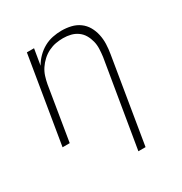

<svg xmlns="http://www.w3.org/2000/svg" viewBox="-173 -656 946 998"><g transform="rotate(-30 300.0 -156.5)"><path d="M370 215 456 -301Q459 -324 460 -347.5Q461 -371 455.5 -393Q450 -415 439 -434Q428 -453 410 -466Q392 -479 370 -484.5Q348 -490 324 -490Q302 -490 280 -486Q258 -482 236.5 -471.5Q215 -461 197 -444.5Q179 -428 166 -408.5Q153 -389 146 -367Q139 -345 135 -323L82 0H39L125 -520H168L152 -424Q166 -449 186.5 -469.5Q207 -490 231.5 -503.5Q256 -517 283 -522.5Q310 -528 337 -528Q366 -528 393.5 -521.5Q421 -515 443 -499Q465 -483 478.5 -459.5Q492 -436 498 -408.5Q504 -381 503 -352Q502 -323 497 -294L413 215Z"/></g></svg>

Font: Iosevka Extralight Extended
Style: Italic
Weight: 200
Width: 7
Italic angle: -9°
Monospace: yes
Designer: Belleve Invis
Foundry: Belleve Invis
Version: Version 32.5.0; ttfautohint (v1.8.4)